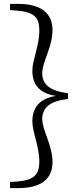

<svg xmlns="http://www.w3.org/2000/svg" viewBox="-20 -798 414 991"><path d="M331 -317C231 -329 198 -367 198 -421C198 -478 251 -556 251 -642C251 -730 193 -778 72 -778H32V-746L68 -743C156 -736 183 -708 183 -641C183 -560 147 -489 147 -433C147 -368 177 -317 269 -303C177 -288 147 -236 147 -172C147 -115 183 -44 183 37C183 103 156 132 68 139L32 141V173H72C193 173 251 126 251 38C251 -47 198 -127 198 -183C198 -238 231 -276 331 -287Z"/></svg>

Font: Harano Aji Mincho TW
Style: Regular
Weight: 400
Foundry: Masamichi Hosoda
Version: HaranoAjiMinchoTW-Regular version 20230610;ttx 4.39.4